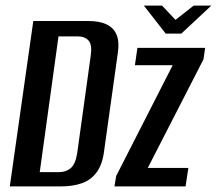

<svg xmlns="http://www.w3.org/2000/svg" viewBox="-20 -666 775 686"><path d="M15 0 99 -591H295Q335 -591 360.5 -579Q386 -567 396.5 -542Q407 -517 401 -477L352 -127Q346 -78 325 -50Q304 -22 271.5 -11Q239 0 198 0ZM122 -51H191Q216 -51 233 -65.5Q250 -80 256 -120L304 -466Q310 -506 296.5 -521Q283 -536 258 -536H189ZM389 0 395 -37 597 -433H462L471 -495H713L707 -454L508 -66H653L643 0ZM572 -546 494 -646H559L607 -595L672 -646H735L628 -546Z"/></svg>

Font: Alumni Sans SemiBold
Style: Italic
Weight: 600
Italic angle: -8°
Version: Version 1.016